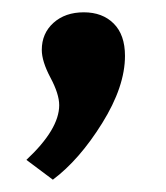

<svg xmlns="http://www.w3.org/2000/svg" viewBox="-20 -146 269 312"><path d="M76.2 24.9Q76.2 6.8 62 -19.8Q47.9 -46.4 47.9 -64.9Q47.9 -91.8 66.9 -108.9Q85.9 -126 116.2 -126Q146.5 -126 164.8 -107.7Q183.1 -89.4 183.1 -55.2Q183.1 -5.4 146 54.2Q108.9 113.8 65.9 146L22.9 113.8Q76.2 64 76.2 24.9Z"/></svg>

Font: LT Hoop SemBd
Style: Regular
Weight: 600
Designer: Daniel Lyons
Foundry: LyonsType
Version: Version 1.000